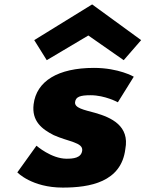

<svg xmlns="http://www.w3.org/2000/svg" viewBox="-20 -836 660 871"><path d="M135.3 -654 192.1 -563 380.7 -675 541.2 -563 620.3 -654 398 -816ZM406.2 -528C242.9 -528 145.4 -468 132.5 -363C123.1 -286 170.7 -250 223.6 -223C290.1 -193 357.4 -190 352.9 -153C348.7 -119 312.1 -116 281.8 -116C212.8 -116 145.5 -175 145.5 -175L58.6 -54C58.6 -54 124.1 15 264.5 15C386.2 15 530 -9 548.6 -160C568.6 -265 485.2 -303 411.4 -324C359.9 -338 317.3 -346 320.6 -373C323.6 -397 343.8 -404 391 -404C456.3 -404 514.7 -372 514.7 -372L586.9 -488C586.9 -488 518.9 -528 406.2 -528Z"/></svg>

Font: Hussar
Style: BdSuprExtOblOne
Weight: 700
Foundry: Cannot Into Space Fonts
Version: Version 2.00